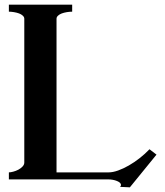

<svg xmlns="http://www.w3.org/2000/svg" viewBox="-20 -785 706 822"><path d="M222 -47H445Q463 -47 485.5 -55Q508 -63 531.5 -76.5Q555 -90 578 -108Q601 -126 620 -146L650 -123L536 17L494 15Q498 11 498 7Q498 -3 481 -10Q464 -17 442 -17H18V-47Q25 -47 36.5 -50Q48 -53 58.5 -58.5Q69 -64 76.5 -72Q84 -80 84 -89V-705Q84 -712 77.5 -718Q71 -724 61.5 -727.5Q52 -731 40 -733Q28 -735 18 -735V-765H289V-735Q278 -735 266 -733Q254 -731 244.5 -727.5Q235 -724 228.5 -718Q222 -712 222 -705Z"/></svg>

Font: CatShop
Style: Regular
Weight: 400
Designer: Peter Wiegel
Foundry: Peter Wiegel
Version: Version 1.000 2009 initial release